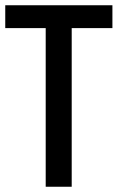

<svg xmlns="http://www.w3.org/2000/svg" viewBox="-20 -711 448 731"><path d="M408 -604H253V0H154V-604H0V-691H408Z"/></svg>

Font: Iceberg
Style: Regular
Weight: 400
Designer: Victor Kharyk
Foundry: Cyreal (www.cyreal.org)
Version: Version 1.002